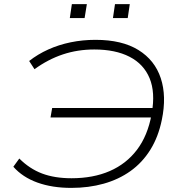

<svg xmlns="http://www.w3.org/2000/svg" viewBox="-20 -907 882 935"><path d="M327 8Q234 8 162 -18Q90 -44 45 -95L74 -135Q124 -85 185 -62Q246 -39 328 -39Q434 -39 514.5 -74Q595 -109 647 -177.5Q699 -246 718 -349L738 -335H226L234 -381H747L719 -356Q737 -457 708.5 -526Q680 -595 611 -630.5Q542 -666 439 -666Q358 -666 286 -642Q214 -618 148 -570L122 -610Q164 -643 215 -666Q266 -689 324 -701Q382 -713 445 -713Q574 -713 654 -663.5Q734 -614 763 -526Q792 -438 768 -323Q751 -240 712 -177.5Q673 -115 615.5 -74Q558 -33 485 -12.5Q412 8 327 8ZM530 -819 540 -887H612L602 -819ZM320 -819 330 -887H403L392 -819Z"/></svg>

Font: Nunito Sans 10pt Expanded ExtraLight
Style: Italic
Weight: 250
Width: 7
Italic angle: -9°
Designer: Vernon Adams
Foundry: Vernon Adams
Version: Version 3.101;gftools[0.9.27]